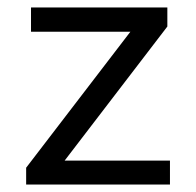

<svg xmlns="http://www.w3.org/2000/svg" viewBox="-20 -494 525 514"><path d="M50 0H435V-64H153L428 -423V-474H63V-409H329L50 -45Z"/></svg>

Font: Kanit Light
Style: Regular
Weight: 300
Designer: Katatrad Team
Foundry: CadsonDemak
Version: Version 1.000;PS 001.000;hotconv 1.0.88;makeotf.lib2.5.64775